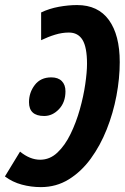

<svg xmlns="http://www.w3.org/2000/svg" viewBox="-52 -744 503 774"><path d="M258.8 -723.6Q343.3 -723.6 387 -663.3Q430.7 -603 430.7 -493.7Q430.7 -428.2 417.5 -358.2Q404.3 -288.1 378.2 -222.4Q352.1 -156.7 313.7 -104.2Q275.4 -51.8 225.1 -20.8Q174.8 10.3 112.8 10.3Q73.2 10.3 35.9 0.2Q-1.5 -9.8 -32.2 -32.7L28.8 -132.8Q68.8 -100.1 109.9 -100.1Q148.9 -100.1 179.4 -128.9Q210 -157.7 232.4 -203.9Q254.9 -250 269.8 -303Q284.7 -356 291.7 -404.8Q298.8 -453.6 298.8 -486.8Q298.8 -553.2 280.8 -583Q262.7 -612.8 225.6 -612.8Q198.2 -612.8 170.2 -604.2Q142.1 -595.7 113.8 -582V-693.8Q146.5 -709.5 185.1 -716.6Q223.6 -723.6 258.8 -723.6ZM126 -276.4Q64.9 -276.4 64.9 -332Q64.9 -371.1 88.4 -401.6Q111.8 -432.1 154.8 -432.1Q182.1 -432.1 197 -417.2Q211.9 -402.3 211.9 -376Q211.9 -331.5 185.8 -304Q159.7 -276.4 126 -276.4Z"/></svg>

Font: Open Sans Condensed
Style: Bold Italic
Weight: 700
Width: 3
Italic angle: -12°
Designer: Monotype Design Team
Foundry: Monotype Imaging Inc.
Version: Version 3.003; ttfautohint (v1.8.4)